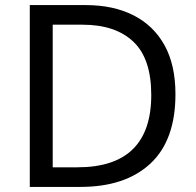

<svg xmlns="http://www.w3.org/2000/svg" viewBox="-20 -734 770 754"><path d="M669 -364Q669 -183 570.5 -91.5Q472 0 296 0H97V-714H317Q425 -714 504 -674Q583 -634 626 -556.5Q669 -479 669 -364ZM574 -361Q574 -504 503.5 -570.5Q433 -637 304 -637H187V-77H284Q574 -77 574 -361Z"/></svg>

Font: Noto Sans NKo Unjoined
Style: Regular
Weight: 400
Designer: Monotype Design Team
Foundry: Monotype Imaging Inc.
Version: Version 2.004